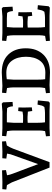

<svg xmlns="http://www.w3.org/2000/svg" viewBox="767 -1343 581 2155"><g transform="rotate(-90 1057.5 -265.5)"><path d="M254 0 88 -423 58 -478 8 -485 12 -530Q66 -529 93 -529L223 -533L226 -489L168 -477Q173 -444 186 -412L293 -128L403 -437L411 -477L355 -485L359 -530Q406 -529 434 -529L547 -533L550 -489L502 -479Q479 -442 466 -408L315 0Z M762 -479 757 -405V-298Q769 -297 786 -297H839L882 -303L889 -352L929 -349Q928 -301 928 -286L930 -199L889 -194L882 -243Q839 -247 823 -247H788Q768 -247 757 -245V-133Q757 -88 762 -51H869Q897 -51 934 -58Q948 -78 950 -87Q960 -129 961 -135L1008 -131L996 -11L981 3Q908 0 892 0H696L608 4L605 -40L663 -50Q670 -82 670 -110V-410Q670 -435 663 -477L606 -486L610 -533Q676 -529 696 -529H882L971 -536L986 -523L991 -415L942 -411Q940 -437 934 -453Q934 -459 921 -476Q873 -479 859 -479Z M1171 -529 1322 -536Q1452 -536 1522.5 -463Q1593 -390 1593 -266Q1593 -142 1521 -68.5Q1449 5 1322 5Q1322 5 1180 0L1092 4L1089 -40L1147 -50Q1154 -92 1154 -110V-410Q1154 -435 1147 -477L1090 -486L1094 -533Q1141 -530 1171 -529ZM1319 -485Q1278 -485 1246 -480Q1241 -410 1241 -405V-133Q1241 -79 1246 -49Q1278 -47 1319 -47Q1409 -47 1453.5 -107.5Q1498 -168 1498 -264.5Q1498 -361 1453 -423Q1408 -485 1319 -485Z M1831 -479 1826 -405V-298Q1838 -297 1855 -297H1908L1951 -303L1958 -352L1998 -349Q1997 -301 1997 -286L1999 -199L1958 -194L1951 -243Q1908 -247 1892 -247H1857Q1837 -247 1826 -245V-133Q1826 -88 1831 -51H1938Q1966 -51 2003 -58Q2017 -78 2019 -87Q2029 -129 2030 -135L2077 -131L2065 -11L2050 3Q1977 0 1961 0H1765L1677 4L1674 -40L1732 -50Q1739 -82 1739 -110V-410Q1739 -435 1732 -477L1675 -486L1679 -533Q1745 -529 1765 -529H1951L2040 -536L2055 -523L2060 -415L2011 -411Q2009 -437 2003 -453Q2003 -459 1990 -476Q1942 -479 1928 -479Z"/></g></svg>

Font: Andada SC
Style: Regular
Weight: 400
Designer: Carolina Giovagnoli
Foundry: Carolina Giovagnoli
Version: Version 1.003